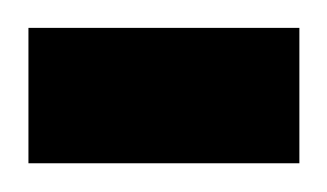

<svg xmlns="http://www.w3.org/2000/svg" viewBox="-20 -591 230 135"><path d="M0 -571.4H47.6V-523.8H0ZM47.6 -571.4H95.2V-523.8H47.6ZM95.2 -571.4H142.9V-523.8H95.2ZM95.2 -523.8H142.9V-476.2H95.2ZM47.6 -523.8H95.2V-476.2H47.6ZM0 -523.8H47.6V-476.2H0ZM142.9 -571.4H190.5V-523.8H142.9ZM142.9 -523.8H190.5V-476.2H142.9Z"/></svg>

Font: Jacquard 12
Style: Regular
Weight: 400
Designer: Sarah Cadigan-Fried
Version: Version 1.000; ttfautohint (v1.8.4.7-5d5b)